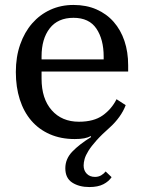

<svg xmlns="http://www.w3.org/2000/svg" viewBox="-20 -550 580 776"><path d="M341 206Q300 206 272 188Q244 170 244 130Q244 92 272.5 62.5Q301 33 348 4L347 0Q336 6 320.5 9Q305 12 282 12Q226 12 181.5 -7.5Q137 -27 106.5 -62.5Q76 -98 60 -148Q44 -198 44 -259Q44 -320 61.5 -370Q79 -420 110 -455.5Q141 -491 183.5 -510.5Q226 -530 277 -530Q329 -530 370 -512Q411 -494 439.5 -461.5Q468 -429 483 -384.5Q498 -340 498 -286V-261H148V-232Q148 -151 189 -104.5Q230 -58 299 -58Q359 -58 395 -83.5Q431 -109 451 -149L488 -125Q479 -101 462.5 -78Q446 -55 425 -36Q391 -6 370 17.5Q349 41 337.5 59.5Q326 78 322 92.5Q318 107 318 119Q318 139 330.5 152Q343 165 364 165Q378 165 389 158.5Q400 152 407 143L431 166Q420 183 398 194.5Q376 206 341 206ZM148 -310H399V-321Q399 -391 369.5 -434.5Q340 -478 277 -478Q214 -478 181 -435.5Q148 -393 148 -322Z"/></svg>

Font: IBM Plex Serif Text
Style: Regular
Weight: 450
Designer: Mike Abbink, Paul van der Laan, Pieter van Rosmalen
Foundry: Bold Monday
Version: Version 3.001